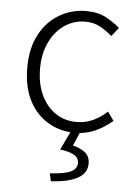

<svg xmlns="http://www.w3.org/2000/svg" viewBox="-52 -533 554 793"><g transform="rotate(5 225.0 -136.5)"><path d="M270 12Q208 12 158 -18Q108 -48 79.5 -104Q51 -160 51 -240Q51 -320 81.5 -377Q112 -434 163 -463.5Q214 -493 273 -493Q322 -493 355.5 -475Q389 -457 414 -435L385 -399Q362 -420 335 -434.5Q308 -449 274 -449Q226 -449 187.5 -422.5Q149 -396 126.5 -349Q104 -302 104 -240Q104 -178 125.5 -131.5Q147 -85 185 -59Q223 -33 273 -33Q311 -33 343 -48.5Q375 -64 399 -87L425 -51Q393 -23 354.5 -5.5Q316 12 270 12ZM189 220 182 188Q247 184 270.5 171Q294 158 294 136Q294 115 276 103.5Q258 92 216 86L258 -2H296L267 65Q299 73 318.5 88.5Q338 104 338 134Q338 174 299.5 195Q261 216 189 220Z"/></g></svg>

Font: Assistant Light
Style: Regular
Weight: 300
Designer: Hebrew By Ben Nathan, Latin by Paul Hunt
Version: Version 3.000